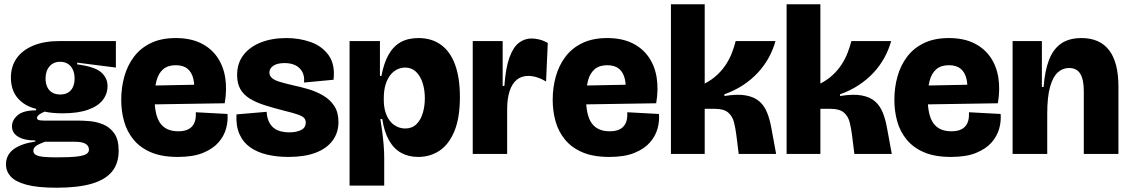

<svg xmlns="http://www.w3.org/2000/svg" viewBox="-20 -720 5282 898"><path d="M245 158Q156 158 104 144Q52 130 30 105.5Q8 81 8 49Q8 5 43 -21.5Q78 -48 145 -58V-63Q94 -63 65 -80.5Q36 -98 36 -129Q36 -158 62.5 -181Q89 -204 149 -204V-211Q95 -224 63 -261Q31 -298 31 -357Q31 -409 57.5 -447Q84 -485 135 -506.5Q186 -528 259 -528H522V-404L341 -427V-419Q424 -408 453.5 -381.5Q483 -355 483 -318Q483 -281 460.5 -252Q438 -223 391 -206.5Q344 -190 272 -190Q250 -190 227.5 -192Q205 -194 189 -198Q172 -191 162.5 -183.5Q153 -176 153 -168Q153 -163 157 -160.5Q161 -158 168.5 -157Q176 -156 186 -156H346Q367 -156 398.5 -153.5Q430 -151 461.5 -138.5Q493 -126 514 -97Q535 -68 535 -15Q535 45 503.5 83Q472 121 408 139.5Q344 158 245 158ZM245 16Q312 16 344 11.5Q376 7 386 -1Q396 -9 396 -19Q396 -33 388 -41Q380 -49 368 -52.5Q356 -56 344.5 -56.5Q333 -57 326 -57H191Q159 -46 147.5 -36.5Q136 -27 136 -15Q136 -1 149.5 5.5Q163 12 187.5 14Q212 16 245 16ZM262 -278Q294 -278 311.5 -298Q329 -318 329 -353Q329 -388 311 -409.5Q293 -431 261 -431Q230 -431 211.5 -409.5Q193 -388 193 -353Q193 -330 201 -313Q209 -296 224.5 -287Q240 -278 262 -278Z M812 14Q737 14 686.5 -7.5Q636 -29 605 -66.5Q574 -104 560.5 -152Q547 -200 547 -253Q547 -310 561.5 -362Q576 -414 606.5 -454.5Q637 -495 685.5 -518.5Q734 -542 802 -542Q870 -542 918.5 -518.5Q967 -495 996 -453Q1025 -411 1033.5 -356Q1042 -301 1031 -237L648 -231V-319L907 -324L886 -273Q892 -319 884.5 -350.5Q877 -382 857 -398.5Q837 -415 802 -415Q765 -415 743 -396Q721 -377 712 -342.5Q703 -308 703 -261Q703 -180 730 -143Q757 -106 813 -106Q837 -106 853 -112Q869 -118 879 -129.5Q889 -141 893 -157.5Q897 -174 896 -195L1044 -187Q1047 -154 1037.5 -119Q1028 -84 1002 -54Q976 -24 929.5 -5Q883 14 812 14Z M1329 14Q1276 14 1230.5 3.5Q1185 -7 1151.5 -30Q1118 -53 1100.5 -91.5Q1083 -130 1086 -185L1227 -197Q1229 -164 1242 -142.5Q1255 -121 1278 -111Q1301 -101 1334 -101Q1365 -101 1387.5 -111.5Q1410 -122 1410 -147Q1410 -160 1402 -168.5Q1394 -177 1372.5 -184.5Q1351 -192 1310 -202Q1259 -215 1218 -228Q1177 -241 1148 -259Q1119 -277 1104 -303.5Q1089 -330 1089 -369Q1089 -424 1118.5 -462.5Q1148 -501 1200 -521.5Q1252 -542 1320 -542Q1381 -542 1434 -523Q1487 -504 1517.5 -461Q1548 -418 1540 -347L1402 -334Q1405 -363 1394 -383.5Q1383 -404 1362 -414.5Q1341 -425 1311 -425Q1277 -425 1258.5 -412.5Q1240 -400 1240 -381Q1240 -366 1251.5 -355.5Q1263 -345 1287.5 -337.5Q1312 -330 1351 -321Q1385 -314 1422 -303Q1459 -292 1491 -273.5Q1523 -255 1543 -225Q1563 -195 1563 -149Q1563 -100 1536 -63Q1509 -26 1457 -6Q1405 14 1329 14Z M1615 148V-340V-528H1757V-365H1764Q1775 -424 1797 -463.5Q1819 -503 1853.5 -522.5Q1888 -542 1937 -542Q1999 -542 2042.5 -510.5Q2086 -479 2108.5 -417.5Q2131 -356 2131 -266Q2131 -169 2105.5 -107Q2080 -45 2036 -15.5Q1992 14 1936 14Q1891 14 1856.5 -5Q1822 -24 1799.5 -63.5Q1777 -103 1768 -163H1759Q1764 -134 1768 -102.5Q1772 -71 1774.5 -40.5Q1777 -10 1777 18V148ZM1875 -119Q1907 -119 1927.5 -139Q1948 -159 1957.5 -191.5Q1967 -224 1967 -260Q1967 -300 1956.5 -332.5Q1946 -365 1925.5 -384.5Q1905 -404 1875 -404Q1856 -404 1838 -395.5Q1820 -387 1806 -369.5Q1792 -352 1783.5 -325Q1775 -298 1775 -260V-254Q1775 -224 1781 -202Q1787 -180 1797 -164Q1807 -148 1820 -138Q1833 -128 1847 -123.5Q1861 -119 1875 -119Z M2191 0V-287V-528H2331V-318H2339Q2345 -402 2362.5 -450.5Q2380 -499 2406.5 -519.5Q2433 -540 2466 -540Q2484 -540 2503.5 -535Q2523 -530 2542 -519L2534 -339Q2512 -352 2491 -358.5Q2470 -365 2451 -365Q2419 -365 2397 -347Q2375 -329 2363.5 -294Q2352 -259 2352 -209V0Z M2830 14Q2755 14 2704.5 -7.5Q2654 -29 2623 -66.5Q2592 -104 2578.5 -152Q2565 -200 2565 -253Q2565 -310 2579.5 -362Q2594 -414 2624.5 -454.5Q2655 -495 2703.5 -518.5Q2752 -542 2820 -542Q2888 -542 2936.5 -518.5Q2985 -495 3014 -453Q3043 -411 3051.5 -356Q3060 -301 3049 -237L2666 -231V-319L2925 -324L2904 -273Q2910 -319 2902.5 -350.5Q2895 -382 2875 -398.5Q2855 -415 2820 -415Q2783 -415 2761 -396Q2739 -377 2730 -342.5Q2721 -308 2721 -261Q2721 -180 2748 -143Q2775 -106 2831 -106Q2855 -106 2871 -112Q2887 -118 2897 -129.5Q2907 -141 2911 -157.5Q2915 -174 2914 -195L3062 -187Q3065 -154 3055.5 -119Q3046 -84 3020 -54Q2994 -24 2947.5 -5Q2901 14 2830 14Z M3118 0V-700H3276V-329Q3310 -347 3334.5 -370Q3359 -393 3376 -419.5Q3393 -446 3403.5 -473.5Q3414 -501 3421 -528H3607Q3596 -488 3575.5 -450.5Q3555 -413 3525 -380.5Q3495 -348 3455.5 -322Q3416 -296 3368 -279V-271Q3430 -281 3469.5 -273.5Q3509 -266 3532 -245.5Q3555 -225 3567.5 -194Q3580 -163 3587 -125L3610 0H3435L3424 -88Q3420 -120 3413 -148Q3406 -176 3386 -193.5Q3366 -211 3323 -211H3276V0Z M3659 0V-700H3817V-329Q3851 -347 3875.5 -370Q3900 -393 3917 -419.5Q3934 -446 3944.5 -473.5Q3955 -501 3962 -528H4148Q4137 -488 4116.5 -450.5Q4096 -413 4066 -380.5Q4036 -348 3996.5 -322Q3957 -296 3909 -279V-271Q3971 -281 4010.5 -273.5Q4050 -266 4073 -245.5Q4096 -225 4108.5 -194Q4121 -163 4128 -125L4151 0H3976L3965 -88Q3961 -120 3954 -148Q3947 -176 3927 -193.5Q3907 -211 3864 -211H3817V0Z M4428 14Q4353 14 4302.5 -7.5Q4252 -29 4221 -66.5Q4190 -104 4176.5 -152Q4163 -200 4163 -253Q4163 -310 4177.5 -362Q4192 -414 4222.5 -454.5Q4253 -495 4301.5 -518.5Q4350 -542 4418 -542Q4486 -542 4534.5 -518.5Q4583 -495 4612 -453Q4641 -411 4649.5 -356Q4658 -301 4647 -237L4264 -231V-319L4523 -324L4502 -273Q4508 -319 4500.5 -350.5Q4493 -382 4473 -398.5Q4453 -415 4418 -415Q4381 -415 4359 -396Q4337 -377 4328 -342.5Q4319 -308 4319 -261Q4319 -180 4346 -143Q4373 -106 4429 -106Q4453 -106 4469 -112Q4485 -118 4495 -129.5Q4505 -141 4509 -157.5Q4513 -174 4512 -195L4660 -187Q4663 -154 4653.5 -119Q4644 -84 4618 -54Q4592 -24 4545.5 -5Q4499 14 4428 14Z M4716 0V-299V-528H4853V-313H4861Q4867 -391 4887 -441.5Q4907 -492 4944 -517Q4981 -542 5038 -542Q5124 -542 5167.5 -485Q5211 -428 5211 -315V0H5049V-294Q5049 -348 5032.5 -375Q5016 -402 4980 -402Q4950 -402 4927 -381Q4904 -360 4891 -313Q4878 -266 4878 -187V0Z"/></svg>

Font: Bricolage Grotesque 96pt ExtraBold
Style: Regular
Weight: 800
Designer: Mathieu Triay
Foundry: Atelier Triay
Version: Version 1.001;gftools[0.9.33.dev8+g029e19f]